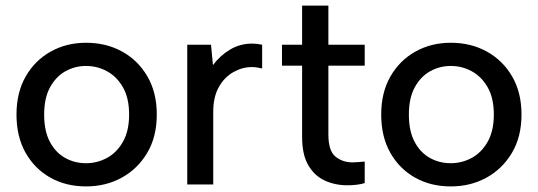

<svg xmlns="http://www.w3.org/2000/svg" viewBox="-20 -660 1925 687"><path d="M288 7Q216 7 160 -24.5Q104 -56 71.5 -113.5Q39 -171 39 -250Q39 -329 72 -386.5Q105 -444 161.5 -475.5Q218 -507 288 -507Q360 -507 417 -475.5Q474 -444 507.5 -386.5Q541 -329 541 -250Q541 -171 507 -113.5Q473 -56 416 -24.5Q359 7 288 7ZM288 -76Q327 -76 362 -94.5Q397 -113 419.5 -152Q442 -191 442 -250Q442 -309 420 -347.5Q398 -386 363 -405Q328 -424 288 -424Q248 -424 214 -405Q180 -386 159 -347.5Q138 -309 138 -250Q138 -191 158.5 -152.5Q179 -114 213 -95Q247 -76 288 -76Z M650 0V-500H735L742 -427Q767 -461 803 -482.5Q839 -504 882 -504Q891 -504 900 -503Q909 -502 918 -500V-415Q909 -417 900 -418.5Q891 -420 881 -420Q847 -420 815 -402Q783 -384 763 -348.5Q743 -313 743 -260V0Z M1285 -5Q1273 -1 1256.5 1Q1240 3 1223 3Q1179 3 1142 -14Q1105 -31 1083 -69Q1061 -107 1061 -169V-425H989V-500H1061V-640H1155V-500H1285V-425H1155V-179Q1155 -120 1180.5 -99.5Q1206 -79 1241 -79Q1250 -79 1262.5 -80Q1275 -81 1285 -82Z M1593 7Q1521 7 1465 -24.5Q1409 -56 1376.5 -113.5Q1344 -171 1344 -250Q1344 -329 1377 -386.5Q1410 -444 1466.5 -475.5Q1523 -507 1593 -507Q1665 -507 1722 -475.5Q1779 -444 1812.5 -386.5Q1846 -329 1846 -250Q1846 -171 1812 -113.5Q1778 -56 1721 -24.5Q1664 7 1593 7ZM1593 -76Q1632 -76 1667 -94.5Q1702 -113 1724.5 -152Q1747 -191 1747 -250Q1747 -309 1725 -347.5Q1703 -386 1668 -405Q1633 -424 1593 -424Q1553 -424 1519 -405Q1485 -386 1464 -347.5Q1443 -309 1443 -250Q1443 -191 1463.5 -152.5Q1484 -114 1518 -95Q1552 -76 1593 -76Z"/></svg>

Font: Envelope Sans Variable
Style: Regular
Weight: 500
Designer: Andreas Rasmussen / Norman Anderson
Foundry: mail.de GmbH
Version: Version 1.150